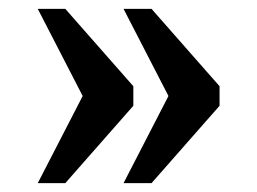

<svg xmlns="http://www.w3.org/2000/svg" viewBox="-20 -486 579 432"><path d="M258 -74 359 -270 258 -466H321L474 -292V-248L321 -74ZM65 -74 166 -270 65 -466H127L280 -292V-248L127 -74Z"/></svg>

Font: Noto Serif Thai SemiBold
Style: Regular
Weight: 600
Designer: Monotype Design Team
Foundry: Monotype Imaging Inc.
Version: Version 2.001; ttfautohint (v1.8.4.7-5d5b)